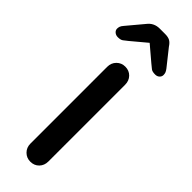

<svg xmlns="http://www.w3.org/2000/svg" viewBox="-264 -745 757 757"><g transform="rotate(45 114.5 -366.0)"><path d="M164 -51Q164 -29 150 -14.5Q136 0 114 0Q93 0 78.5 -14.5Q64 -29 64 -51V-479Q64 -501 78.5 -515.5Q93 -530 114 -530Q136 -530 150 -515.5Q164 -501 164 -479ZM132 -678 52 -611Q41 -602 33.5 -596.5Q26 -591 11 -591Q0 -591 -7.5 -597.5Q-15 -604 -15 -613Q-15 -619 -13 -625Q-11 -631 -4 -639L53 -707Q72 -732 104 -732H134Q151 -732 161 -726.5Q171 -721 180 -707L234 -639Q240 -631 242 -625.5Q244 -620 244 -613Q244 -604 237 -597.5Q230 -591 219 -591Q203 -591 196 -596.5Q189 -602 177 -612L91 -685Z"/></g></svg>

Font: Quicksand SemiBold
Style: Regular
Weight: 600
Designer: Andrew Paglinawan
Foundry: Andrew Paglinawan
Version: Version 3.006